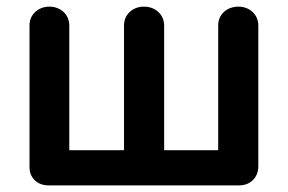

<svg xmlns="http://www.w3.org/2000/svg" viewBox="-20 -559 868 579"><path d="M69 -54C69 -23 93 0 125 0H702C735 0 759 -24 759 -57V-482C759 -515 733 -539 699 -539C664 -539 638 -515 638 -483V-106H475V-482C475 -515 449 -539 414 -539C380 -539 354 -515 354 -483V-106H189V-482C189 -515 163 -539 129 -539C95 -539 69 -515 69 -483Z"/></svg>

Font: Hotpoint
Style: Bold
Weight: 700
Designer: Andrew Paglinawan, Luciano Perondi, Riccardo Olocco
Foundry: CAST Cooperativa Anonima Servizi Tipografici
Version: Version 1.000;PS 2.1;hotconv 16.6.51;makeotf.lib2.5.65220